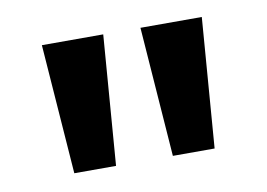

<svg xmlns="http://www.w3.org/2000/svg" viewBox="-42 -773 522 376"><g transform="rotate(-10 218.5 -585.0)"><path d="M182 -714 162 -456H79L60 -714ZM378 -714 358 -456H275L256 -714Z"/></g></svg>

Font: Noto Sans Arabic UI SmCn SmBd
Style: Regular
Weight: 600
Width: 4
Designer: Monotype Design Team, Nadine Chahine and Nizar Qandah
Foundry: Monotype Imaging Inc.
Version: Version 2.010; ttfautohint (v1.8.4.7-5d5b)